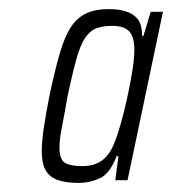

<svg xmlns="http://www.w3.org/2000/svg" viewBox="-20 -715 379 423"><path d="M154 -312Q125 -312 107 -318.5Q89 -325 80.5 -340Q72 -355 72 -382Q72 -403 76.5 -433.5Q81 -464 89 -504Q101 -561 112 -598.5Q123 -636 137 -656.5Q151 -677 171 -686Q191 -695 220 -695Q239 -695 255.5 -690.5Q272 -686 282.5 -674Q293 -662 293 -636H296L312 -689H339L261 -318H234L241 -371H237Q222 -332 199.5 -322Q177 -312 154 -312ZM161 -349Q187 -349 204 -361Q221 -373 231 -398Q238 -414 245.5 -440.5Q253 -467 260 -498.5Q267 -530 271.5 -558.5Q276 -587 276 -605Q276 -633 265 -645.5Q254 -658 227 -658Q206 -658 192 -652.5Q178 -647 167.5 -631.5Q157 -616 148.5 -585.5Q140 -555 129 -504Q122 -463 116.5 -435.5Q111 -408 111 -390Q111 -364 123 -356.5Q135 -349 161 -349Z"/></svg>

Font: Saira Condensed ExtraLight
Style: Italic
Weight: 250
Width: 3
Italic angle: -12°
Designer: Hector Gatti with collaboration of the Omnibus-Type team
Foundry: Omnibus-Type
Version: Version 1.101